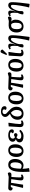

<svg xmlns="http://www.w3.org/2000/svg" viewBox="2841 -3678 1067 6789"><g transform="rotate(-90 3374.5 -283.5)"><path d="M305.2 -428.2 238.8 0H146L125 -6.8L225.1 -433.1Q206.5 -436 184.1 -436Q164.6 -436 156.5 -430.2Q148.4 -424.3 141.1 -404.8L128.9 -372.1Q92.8 -366.2 62.5 -385.3Q32.2 -404.3 32.2 -442.9Q32.2 -481.4 56.6 -503.2Q81.1 -524.9 116.2 -524.9L514.2 -509.8L643.1 -541Q673.8 -518.1 673.8 -487.8Q673.8 -455.6 653.6 -434.3Q633.3 -413.1 599.1 -413.1Q560.1 -413.1 512.2 -415Q495.1 -208 495.1 -112.8Q495.1 -84 503.9 -72Q512.7 -60.1 530.8 -60.1Q551.3 -60.1 582 -78.1L603 -33.2Q544.4 14.2 481 14.2Q390.1 14.2 390.1 -73.2Q390.1 -129.4 427.7 -376Q431.6 -404.3 434.1 -418.9Z M922.4 14.2Q851.1 14.2 801.8 -18.1H800.3Q802.7 90.8 825.7 210.9L709.5 230L695.3 221.2Q689.5 119.1 689.5 -14.2Q689.5 -154.8 707 -255.1Q724.6 -355.5 758.3 -413.8Q792 -472.2 836.7 -498.5Q881.3 -524.9 940.4 -524.9Q1042 -524.9 1095.2 -460.7Q1148.4 -396.5 1148.4 -285.2Q1148.4 -215.3 1129.6 -157.7Q1110.8 -100.1 1079.1 -63.2Q1047.4 -26.4 1006.8 -6.1Q966.3 14.2 922.4 14.2ZM929.7 -449.2Q878.9 -449.2 849.6 -392.8Q820.3 -336.4 810.5 -213.9Q805.2 -152.8 803.7 -87.9Q841.3 -51.8 902.3 -51.8Q935.5 -51.8 960.7 -70.3Q985.8 -88.9 1000.5 -121.3Q1015.1 -153.8 1022.2 -193.6Q1029.3 -233.4 1029.3 -279.8Q1029.3 -370.1 1003.4 -409.7Q977.5 -449.2 929.7 -449.2Z M1218.3 -231.9Q1218.3 -368.2 1281.2 -446.5Q1344.2 -524.9 1460.4 -524.9Q1503.9 -524.9 1540.5 -510Q1577.1 -495.1 1605.7 -465.6Q1634.3 -436 1650.6 -387.5Q1667 -338.9 1667 -275.9Q1667 -143.1 1602.1 -64.5Q1537.1 14.2 1424.3 14.2Q1395 14.2 1367.2 6.8Q1339.4 -0.5 1311.8 -18.3Q1284.2 -36.1 1263.9 -63.5Q1243.7 -90.8 1231 -134Q1218.3 -177.2 1218.3 -231.9ZM1434.1 -48.8Q1493.7 -48.8 1521 -111.1Q1548.3 -173.3 1548.3 -280.8Q1548.3 -377 1524.2 -419.4Q1500 -461.9 1452.1 -461.9Q1396.5 -461.9 1366.9 -403.6Q1337.4 -345.2 1337.4 -229Q1337.4 -48.8 1434.1 -48.8Z M1950.2 14.2Q1899.4 14.2 1860.6 5.6Q1821.8 -2.9 1798.6 -16.4Q1775.4 -29.8 1760.7 -48.3Q1746.1 -66.9 1740.7 -84.7Q1735.4 -102.5 1735.4 -122.1Q1735.4 -151.4 1745.8 -175.8Q1756.3 -200.2 1773.7 -215.8Q1791 -231.4 1808.8 -240.7Q1826.7 -250 1845.2 -254.9V-256.8Q1801.3 -273.4 1779.3 -300.5Q1757.3 -327.6 1757.3 -373Q1757.3 -399.4 1769.5 -424.8Q1781.7 -450.2 1807.1 -473.4Q1832.5 -496.6 1878.9 -510.7Q1925.3 -524.9 1986.3 -524.9Q2016.6 -524.9 2044.7 -521.2Q2072.8 -517.6 2100.6 -508.5Q2128.4 -499.5 2148.7 -485.4Q2168.9 -471.2 2181.6 -448.2Q2194.3 -425.3 2194.3 -396Q2194.3 -364.3 2176.8 -346.2Q2159.2 -328.1 2128.4 -328.1Q2075.2 -328.1 2056.2 -370.1Q2077.6 -394 2085.4 -405.5Q2093.3 -417 2093.3 -426.8Q2093.3 -445.3 2065.2 -455.6Q2037.1 -465.8 1992.2 -465.8Q1935.1 -465.8 1901.1 -438.5Q1867.2 -411.1 1867.2 -363.8Q1867.2 -337.4 1883.1 -315.4Q1898.9 -293.5 1926.3 -287.1Q1959 -320.8 1998 -320.8Q2027.3 -320.8 2044.7 -304.9Q2062 -289.1 2062 -265.1Q2062 -241.2 2044.2 -220.2Q2026.4 -199.2 1997.1 -199.2Q1954.1 -199.2 1921.4 -234.9Q1892.6 -225.1 1873.3 -200.4Q1854 -175.8 1854 -143.1Q1854 -103.5 1883.8 -83.7Q1913.6 -64 1963.4 -64Q1996.1 -64 2024.2 -70.6Q2052.2 -77.1 2074.7 -90.6Q2097.2 -104 2109.1 -113Q2121.1 -122.1 2138.2 -137.2L2178.2 -96.2Q2164.6 -77.6 2146.7 -60.8Q2128.9 -43.9 2101.1 -25.6Q2073.2 -7.3 2034.2 3.4Q1995.1 14.2 1950.2 14.2Z M2416 -520 2430.2 -512.2Q2383.3 -224.6 2383.3 -122.1Q2383.3 -90.3 2393.1 -75.2Q2402.8 -60.1 2435.1 -60.1Q2463.9 -60.1 2493.2 -78.1L2515.1 -34.2Q2460 14.2 2388.2 14.2Q2354 14.2 2330.3 3.7Q2306.6 -6.8 2295.2 -25.1Q2283.7 -43.5 2279.3 -61.3Q2274.9 -79.1 2274.9 -100.1Q2274.9 -123.5 2284.9 -264.9Q2294.9 -406.2 2299.3 -509.8Z M2534.7 -192.9Q2534.7 -246.6 2550.3 -291.5Q2565.9 -336.4 2594.7 -369.4Q2623.5 -402.3 2660.2 -425.8Q2696.8 -449.2 2742.7 -465.8Q2678.2 -524.4 2656 -558.1Q2633.8 -591.8 2633.8 -631.8Q2633.8 -698.2 2687.5 -740.2Q2741.2 -782.2 2829.1 -782.2Q2864.7 -782.2 2896.2 -775.4Q2927.7 -768.6 2955.1 -754.2Q2982.4 -739.7 2998.5 -713.9Q3014.6 -688 3014.6 -653.8Q3014.6 -624 2997.1 -605Q2979.5 -585.9 2946.8 -585.9Q2906.2 -585.9 2883.8 -612.8Q2886.2 -620.6 2889.9 -630.6Q2893.6 -640.6 2895.8 -646.2Q2897.9 -651.9 2899.4 -658.9Q2900.9 -666 2900.9 -671.9Q2900.9 -697.8 2880.1 -713.4Q2859.4 -729 2821.8 -729Q2780.3 -729 2757.1 -706.8Q2733.9 -684.6 2733.9 -653.8Q2733.9 -620.6 2752.7 -596.2Q2771.5 -571.8 2838.9 -514.2Q2891.1 -469.7 2923.1 -431.4Q2955.1 -393.1 2975.1 -343Q2995.1 -293 2995.1 -234.9Q2995.1 -197.3 2986.3 -161.9Q2977.5 -126.5 2958 -94.2Q2938.5 -62 2910.4 -38.1Q2882.3 -14.2 2841.3 0Q2800.3 14.2 2751 14.2Q2647 14.2 2590.8 -43.2Q2534.7 -100.6 2534.7 -192.9ZM2881.8 -230Q2881.8 -298.3 2856.4 -344.2Q2831.1 -390.1 2782.7 -431.2Q2765.6 -423.8 2749.5 -412.8Q2733.4 -401.9 2714.4 -382.6Q2695.3 -363.3 2681.4 -339.4Q2667.5 -315.4 2658.2 -280.5Q2648.9 -245.6 2648.9 -205.1Q2648.9 -130.4 2677.7 -90.1Q2706.5 -49.8 2756.8 -49.8Q2818.4 -49.8 2850.1 -99.9Q2881.8 -149.9 2881.8 -230Z M3078.6 -231.9Q3078.6 -368.2 3141.6 -446.5Q3204.6 -524.9 3320.8 -524.9Q3364.3 -524.9 3400.9 -510Q3437.5 -495.1 3466.1 -465.6Q3494.6 -436 3511 -387.5Q3527.3 -338.9 3527.3 -275.9Q3527.3 -143.1 3462.4 -64.5Q3397.5 14.2 3284.7 14.2Q3255.4 14.2 3227.5 6.8Q3199.7 -0.5 3172.1 -18.3Q3144.5 -36.1 3124.3 -63.5Q3104 -90.8 3091.3 -134Q3078.6 -177.2 3078.6 -231.9ZM3294.4 -48.8Q3354 -48.8 3381.3 -111.1Q3408.7 -173.3 3408.7 -280.8Q3408.7 -377 3384.5 -419.4Q3360.4 -461.9 3312.5 -461.9Q3256.8 -461.9 3227.3 -403.6Q3197.8 -345.2 3197.8 -229Q3197.8 -48.8 3294.4 -48.8Z M3844.7 -428.2 3778.3 0H3685.5L3664.6 -6.8L3764.6 -433.1Q3746.1 -436 3723.6 -436Q3704.1 -436 3696 -430.2Q3688 -424.3 3680.7 -404.8L3668.5 -372.1Q3632.3 -366.2 3602.1 -385.3Q3571.8 -404.3 3571.8 -442.9Q3571.8 -481.4 3596.2 -503.2Q3620.6 -524.9 3655.8 -524.9L4053.7 -509.8L4182.6 -541Q4213.4 -518.1 4213.4 -487.8Q4213.4 -455.6 4193.1 -434.3Q4172.9 -413.1 4138.7 -413.1Q4099.6 -413.1 4051.8 -415Q4034.7 -208 4034.7 -112.8Q4034.7 -84 4043.5 -72Q4052.2 -60.1 4070.3 -60.1Q4090.8 -60.1 4121.6 -78.1L4142.6 -33.2Q4084 14.2 4020.5 14.2Q3929.7 14.2 3929.7 -73.2Q3929.7 -129.4 3967.3 -376Q3971.2 -404.3 3973.6 -418.9Z M4237.3 -231.9Q4237.3 -368.2 4300.3 -446.5Q4363.3 -524.9 4479.5 -524.9Q4522.9 -524.9 4559.6 -510Q4596.2 -495.1 4624.8 -465.6Q4653.3 -436 4669.7 -387.5Q4686 -338.9 4686 -275.9Q4686 -143.1 4621.1 -64.5Q4556.2 14.2 4443.4 14.2Q4414.1 14.2 4386.2 6.8Q4358.4 -0.5 4330.8 -18.3Q4303.2 -36.1 4283 -63.5Q4262.7 -90.8 4250 -134Q4237.3 -177.2 4237.3 -231.9ZM4453.1 -48.8Q4512.7 -48.8 4540 -111.1Q4567.4 -173.3 4567.4 -280.8Q4567.4 -377 4543.2 -419.4Q4519 -461.9 4471.2 -461.9Q4415.5 -461.9 4386 -403.6Q4356.4 -345.2 4356.4 -229Q4356.4 -48.8 4453.1 -48.8Z M4895 -753.9Q4904.8 -775.9 4916.7 -786.4Q4928.7 -796.9 4948.2 -796.9Q4995.1 -796.9 5016.1 -741.2V-726.1L4859.9 -567.9L4822.3 -588.9ZM4918.9 -520 4933.1 -512.2Q4886.2 -224.6 4886.2 -122.1Q4886.2 -90.3 4896 -75.2Q4905.8 -60.1 4938 -60.1Q4966.8 -60.1 4996.1 -78.1L5018.1 -34.2Q4962.9 14.2 4891.1 14.2Q4856.9 14.2 4833.3 3.7Q4809.6 -6.8 4798.1 -25.1Q4786.6 -43.5 4782.2 -61.3Q4777.8 -79.1 4777.8 -100.1Q4777.8 -123.5 4787.8 -264.9Q4797.9 -406.2 4802.2 -509.8Z M5098.6 -454.1Q5074.2 -454.1 5043.9 -435.1L5022 -480Q5082 -524.9 5144 -524.9Q5162.6 -524.9 5175.8 -522Q5189 -519 5200.9 -511.5Q5212.9 -503.9 5219.2 -488Q5225.6 -472.2 5225.6 -448.2Q5225.6 -390.6 5194.8 -261.2L5197.8 -258.8Q5238.8 -397.5 5292.5 -461.2Q5346.2 -524.9 5415 -524.9Q5440.4 -524.9 5459.5 -518.1Q5478.5 -511.2 5490.5 -499Q5502.4 -486.8 5509.8 -467.8Q5517.1 -448.7 5520 -427Q5522.9 -405.3 5522.9 -377Q5522.9 -293.9 5504.2 -100.8Q5485.4 92.3 5464.8 221.2L5450.7 230L5335 212.9Q5366.2 102.5 5397 -83.5Q5427.7 -269.5 5427.7 -356.9Q5427.7 -398.4 5417.2 -414.8Q5406.7 -431.2 5381.8 -431.2Q5352.5 -431.2 5321.3 -396.5Q5290 -361.8 5266.8 -313.5Q5243.7 -265.1 5227.5 -217.3Q5211.4 -169.4 5208 -139.2Q5210.4 -85 5208.3 -51Q5206.1 -17.1 5191.9 -1.5Q5177.7 14.2 5145 14.2Q5129.4 14.2 5113.3 10Q5097.2 5.9 5091.8 -2Q5091.8 -99.1 5144 -191.9Q5148.9 -271.5 5148.9 -323.2Q5148.9 -357.4 5145.8 -382.3Q5142.6 -407.2 5137.7 -420.9Q5132.8 -434.6 5125.7 -442.4Q5118.7 -450.2 5112.5 -452.1Q5106.4 -454.1 5098.6 -454.1Z M6154.8 -537.1Q6182.6 -518.1 6182.6 -485.8Q6182.6 -455.6 6161.9 -431.9Q6141.1 -408.2 6099.6 -408.2Q6089.8 -408.2 6052.5 -411.9Q6015.1 -415.5 6007.8 -416V-414.1Q6073.7 -376 6073.7 -262.2Q6073.7 -220.2 6065.2 -180.9Q6056.6 -141.6 6037.6 -106Q6018.6 -70.3 5991.5 -43.7Q5964.4 -17.1 5924.8 -1.5Q5885.3 14.2 5837.4 14.2Q5781.2 14.2 5738.8 -5.4Q5696.3 -24.9 5670.7 -59.1Q5645 -93.3 5632.3 -137.2Q5619.6 -181.2 5619.6 -232.9Q5619.6 -311 5647.5 -373.3Q5675.3 -435.5 5732.4 -473.4Q5789.6 -511.2 5867.7 -511.2Q5895.5 -511.2 5934.8 -509.5Q5974.1 -507.8 5999.5 -506.3L6024.4 -504.9ZM5964.4 -254.9Q5964.4 -314.5 5953.4 -354.5Q5942.4 -394.5 5912.6 -419.9Q5895 -422.9 5865.7 -422.9Q5796.9 -422.9 5767.3 -370.4Q5737.8 -317.9 5737.8 -219.2Q5737.8 -48.8 5843.8 -48.8Q5964.4 -48.8 5964.4 -254.9Z M6268.1 -454.1Q6243.7 -454.1 6213.4 -435.1L6191.4 -480Q6251.5 -524.9 6313.5 -524.9Q6332 -524.9 6345.2 -522Q6358.4 -519 6370.4 -511.5Q6382.3 -503.9 6388.7 -488Q6395 -472.2 6395 -448.2Q6395 -390.6 6364.3 -261.2L6367.2 -258.8Q6408.2 -397.5 6461.9 -461.2Q6515.6 -524.9 6584.5 -524.9Q6609.9 -524.9 6628.9 -518.1Q6647.9 -511.2 6659.9 -499Q6671.9 -486.8 6679.2 -467.8Q6686.5 -448.7 6689.5 -427Q6692.4 -405.3 6692.4 -377Q6692.4 -293.9 6673.6 -100.8Q6654.8 92.3 6634.3 221.2L6620.1 230L6504.4 212.9Q6535.6 102.5 6566.4 -83.5Q6597.2 -269.5 6597.2 -356.9Q6597.2 -398.4 6586.7 -414.8Q6576.2 -431.2 6551.3 -431.2Q6522 -431.2 6490.7 -396.5Q6459.5 -361.8 6436.3 -313.5Q6413.1 -265.1 6397 -217.3Q6380.9 -169.4 6377.4 -139.2Q6379.9 -85 6377.7 -51Q6375.5 -17.1 6361.3 -1.5Q6347.2 14.2 6314.5 14.2Q6298.8 14.2 6282.7 10Q6266.6 5.9 6261.2 -2Q6261.2 -99.1 6313.5 -191.9Q6318.4 -271.5 6318.4 -323.2Q6318.4 -357.4 6315.2 -382.3Q6312 -407.2 6307.1 -420.9Q6302.2 -434.6 6295.2 -442.4Q6288.1 -450.2 6282 -452.1Q6275.9 -454.1 6268.1 -454.1Z"/></g></svg>

Font: Literata Book SemiBold
Style: Italic
Weight: 600
Italic angle: -3°
Designer: Latin by Veronika Burian and Jose Scaglione. Greek by Irene Vlachou. Cyrillic by Vera Evstafieva
Foundry: TypeTogether
Version: Version 1.003;PS 001.003;hotconv 1.0.88;makeotf.lib2.5.64775